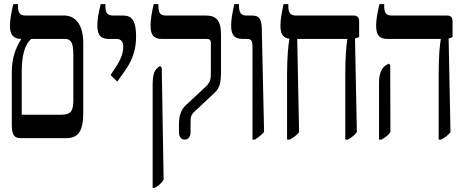

<svg xmlns="http://www.w3.org/2000/svg" viewBox="-20 -667 2251 927"><path d="M79 0H300C356 0 382 -31 382 -123V-459C382 -547 345 -592 290 -592H103C74 -592 67 -608 67 -637V-647H44C35 -607 28 -573 28 -544C28 -501 42 -480 82 -479V-477C55 -434 37 -386 37 -320V-65C37 -16 49 0 79 0ZM85 -113V-324C85 -390 97 -451 131 -479H294C323 -479 334 -461 334 -402V-185C334 -132 324 -113 274 -113Z M546 -273 585 -328C628 -389 637 -443 637 -491C637 -565 618 -592 575 -592H525C499 -592 489 -605 489 -636V-647H466C456 -604 450 -576 450 -545C450 -499 464 -479 506 -479H542C569 -479 575 -461 575 -441C575 -415 567 -387 543 -349L514 -305Z M872 7C889 7 900 -8 900 -27V-65C900 -98 900 -111 919 -128L1016 -219C1040 -242 1047 -266 1047 -321V-501C1047 -569 1023 -592 974 -592H781C751 -592 745 -608 745 -637V-647H722C713 -607 707 -573 707 -544C707 -500 720 -479 762 -479H977C992 -479 998 -474 998 -458V-323C998 -283 996 -273 977 -252L875 -157C851 -133 844 -103 844 -64V-27C844 -6 856 7 872 7ZM717 240H727C744 230 758 220 770 201L761 -339L753 -349L741 -340C725 -327 717 -305 717 -257Z M1199 7H1211C1225 -3 1240 -12 1255 -30L1244 -527C1243 -577 1232 -592 1195 -592H1169C1143 -592 1134 -608 1134 -637V-647H1111C1101 -599 1096 -571 1096 -544C1096 -501 1109 -479 1151 -479H1172C1196 -479 1199 -468 1199 -438Z M1366 7H1379C1397 -3 1412 -13 1424 -29L1415 -479H1657V-476C1652 -447 1647 -397 1647 -304V7H1659C1677 -3 1691 -13 1703 -29L1694 -481L1714 -488V-564C1714 -584 1704 -592 1687 -592H1409C1383 -592 1372 -605 1372 -636V-647H1349C1341 -608 1334 -575 1334 -544C1334 -504 1345 -484 1377 -480V-477C1372 -447 1366 -396 1366 -304Z M2098 7H2110C2128 -3 2143 -13 2155 -29L2146 -481L2165 -488V-564C2165 -584 2156 -592 2138 -592H1871C1845 -592 1835 -605 1835 -635V-647H1812C1803 -608 1796 -575 1796 -544C1796 -499 1810 -479 1852 -479H2108V-476C2103 -447 2098 -398 2098 -304ZM1810 7H1822C1841 -4 1854 -13 1865 -29L1864 -352L1857 -360L1842 -351C1826 -341 1810 -317 1810 -269Z"/></svg>

Font: Noto Serif Hebrew ExtraCondensed SemiBold
Style: Regular
Weight: 600
Width: 2
Designer: Monotype Design Team
Foundry: Monotype Imaging Inc.
Version: Version 2.004